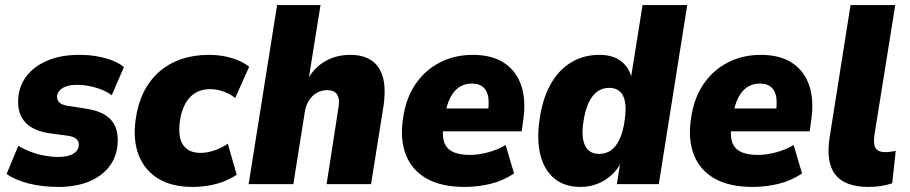

<svg xmlns="http://www.w3.org/2000/svg" viewBox="-20 -725 3583 756"><path d="M211 11Q146 11 93 -2.5Q40 -16 6 -40L52 -151Q75 -137 101.5 -127Q128 -117 156 -112Q184 -107 209 -107Q246 -107 266.5 -118.5Q287 -130 290 -150Q292 -166 282.5 -176Q273 -186 251 -190L170 -201Q103 -212 74 -250Q45 -288 53 -349Q59 -395 89 -431Q119 -467 170.5 -488Q222 -509 293 -509Q328 -509 360.5 -503.5Q393 -498 420.5 -487.5Q448 -477 468 -461L420 -350Q395 -369 357 -380Q319 -391 284 -391Q247 -391 227.5 -379Q208 -367 205 -349Q203 -334 212 -323.5Q221 -313 243 -309L320 -297Q391 -286 420.5 -249Q450 -212 442 -147Q435 -97 404 -61.5Q373 -26 323.5 -7.5Q274 11 211 11Z M738 11Q656 11 602.5 -22Q549 -55 526 -114.5Q503 -174 514 -253Q522 -314 545.5 -361.5Q569 -409 606.5 -442Q644 -475 693.5 -492Q743 -509 802 -509Q852 -509 894 -496Q936 -483 961 -462L906 -339Q887 -355 860.5 -364.5Q834 -374 807 -374Q782 -374 762 -365.5Q742 -357 727 -341Q712 -325 702 -300.5Q692 -276 688 -245Q680 -184 701.5 -153.5Q723 -123 770 -123Q796 -123 825 -133Q854 -143 877 -159L912 -37Q892 -23 863.5 -11.5Q835 0 803 5.5Q771 11 738 11Z M959 0 1071 -705H1242L1195 -412H1191Q1218 -460 1261.5 -484.5Q1305 -509 1359 -509Q1411 -509 1443.5 -486.5Q1476 -464 1488 -419.5Q1500 -375 1490 -307L1441 0H1266L1312 -297Q1317 -323 1313 -339Q1309 -355 1298 -362.5Q1287 -370 1268 -370Q1246 -370 1227.5 -359.5Q1209 -349 1196.5 -329.5Q1184 -310 1180 -283L1135 0Z M1810 11Q1718 11 1660.5 -21.5Q1603 -54 1579 -113.5Q1555 -173 1566 -252Q1576 -333 1613.5 -390Q1651 -447 1710 -478Q1769 -509 1842 -509Q1916 -509 1964 -478Q2012 -447 2032 -389.5Q2052 -332 2040 -250L2034 -208H1704L1717 -298H1916L1901 -283Q1907 -323 1901.5 -347.5Q1896 -372 1880 -384Q1864 -396 1838 -396Q1810 -396 1788.5 -382Q1767 -368 1753 -340.5Q1739 -313 1732 -272L1727 -236Q1720 -195 1728 -168Q1736 -141 1761.5 -128Q1787 -115 1830 -115Q1865 -115 1903 -125.5Q1941 -136 1971 -154L2004 -42Q1961 -13 1911 -1Q1861 11 1810 11Z M2266 11Q2203 11 2163 -22Q2123 -55 2108 -114Q2093 -173 2104 -250Q2115 -333 2146.5 -390.5Q2178 -448 2227.5 -478.5Q2277 -509 2340 -509Q2393 -509 2425.5 -484Q2458 -459 2468 -415L2464 -416L2510 -705H2686L2574 0H2409L2423 -89H2427Q2412 -57 2386.5 -34.5Q2361 -12 2330.5 -0.5Q2300 11 2266 11ZM2339 -119Q2367 -119 2387.5 -134.5Q2408 -150 2421.5 -181Q2435 -212 2440 -255Q2449 -316 2433.5 -347.5Q2418 -379 2378 -379Q2351 -379 2330.5 -363.5Q2310 -348 2296.5 -317.5Q2283 -287 2277 -244Q2268 -183 2284 -151Q2300 -119 2339 -119Z M2944 11Q2852 11 2794.5 -21.5Q2737 -54 2713 -113.5Q2689 -173 2700 -252Q2710 -333 2747.5 -390Q2785 -447 2844 -478Q2903 -509 2976 -509Q3050 -509 3098 -478Q3146 -447 3166 -389.5Q3186 -332 3174 -250L3168 -208H2838L2851 -298H3050L3035 -283Q3041 -323 3035.5 -347.5Q3030 -372 3014 -384Q2998 -396 2972 -396Q2944 -396 2922.5 -382Q2901 -368 2887 -340.5Q2873 -313 2866 -272L2861 -236Q2854 -195 2862 -168Q2870 -141 2895.5 -128Q2921 -115 2964 -115Q2999 -115 3037 -125.5Q3075 -136 3105 -154L3138 -42Q3095 -13 3045 -1Q2995 11 2944 11Z M3400 11Q3307 11 3269 -37.5Q3231 -86 3247 -186L3329 -705H3505L3423 -193Q3420 -171 3422.5 -156Q3425 -141 3435.5 -133.5Q3446 -126 3465 -126Q3476 -126 3487 -127.5Q3498 -129 3507 -131L3493 -3Q3470 4 3448 7.5Q3426 11 3400 11Z"/></svg>

Font: Nunito Sans 10pt SemiCondensed Black
Style: Italic
Weight: 900
Width: 4
Italic angle: -9°
Designer: Vernon Adams
Foundry: Vernon Adams
Version: Version 3.101;gftools[0.9.27]